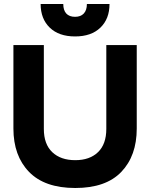

<svg xmlns="http://www.w3.org/2000/svg" viewBox="-20 -924 751 959"><path d="M183 -904H296Q296 -873 311 -856.5Q326 -840 355 -840Q383 -840 398.5 -856.5Q414 -873 414 -904H527Q527 -830 481.5 -786Q436 -742 355 -742Q274 -742 228.5 -786Q183 -830 183 -904ZM47 -282V-699H199V-280Q199 -204 241 -164Q283 -124 356 -124Q428 -124 469.5 -164Q511 -204 511 -280V-699H663V-282Q663 -146 586 -65.5Q509 15 356 15Q203 15 125 -65.5Q47 -146 47 -282Z"/></svg>

Font: Prompt SemiBold
Style: Regular
Weight: 600
Designer: Katatrad Team
Foundry: CadsonDemak
Version: Version 1.000